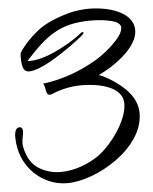

<svg xmlns="http://www.w3.org/2000/svg" viewBox="-54 -791 692 869"><g transform="rotate(-5 291.5 -356.0)"><path d="M217 33C349 33 570 -94 570 -254C570 -325 517 -376 452 -417C441 -424 413 -439 401 -442C469 -473 583 -551 583 -630C583 -715 467 -745 382 -745C353 -745 324 -741 301 -736C234 -719 182 -696 145 -667C108 -637 79 -606 59 -575C57 -571 56 -565 56 -557C56 -502 66 -486 89 -486C163 -486 330 -617 343 -630C347 -634 349 -637 349 -639C349 -641 348 -642 345 -642C341 -642 337 -640 333 -636C306 -612 180 -533 99 -533C94 -533 89 -533 85 -534C180 -637 242 -691 386 -691C423 -691 455 -687 482 -680C508 -673 521 -662 521 -647C521 -601 422 -527 393 -511C317 -466 233 -436 146 -425C160 -411 151 -373 172 -373C175 -373 180 -373 181 -374C224 -393 273 -403 320 -403C394 -403 505 -382 505 -304C505 -225 425 -120 365 -77C317 -44 253 -20 192 -20C155 -20 121 -30 91 -49C61 -68 41 -101 32 -147C31 -152 30 -158 30 -163C30 -183 37 -202 37 -217C37 -217 37 -216 37 -216C37 -215 40 -238 23 -238C6 -238 0 -219 0 -195C0 -59 104 33 217 33Z"/></g></svg>

Font: Comforter
Style: Regular
Weight: 400
Designer: Robert E. Leuschke
Foundry: Robert E. Leuschke
Version: Version 1.013; ttfautohint (v1.8.3)